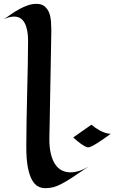

<svg xmlns="http://www.w3.org/2000/svg" viewBox="-50 -964 674 1007"><path d="M413.1 -89.8Q364.3 -56.2 331.1 -34.4Q297.9 -12.7 273.2 0.2Q248.5 13.2 228.8 18.1Q209 22.9 187 22.9Q168 22.9 150.1 13.9Q132.3 4.9 118.4 -19.3Q104.5 -43.5 96.2 -85.7Q87.9 -127.9 87.9 -194.8Q87.9 -260.7 89.4 -333Q90.8 -405.3 92.5 -478Q94.2 -550.8 95.7 -620.6Q97.2 -690.4 97.2 -751Q97.2 -810.5 79.1 -843.8Q61 -877 23.9 -877Q12.7 -877 -1 -873.8Q-14.6 -870.6 -29.8 -862.8Q-10.7 -876.5 10.3 -890.9Q31.2 -905.3 53 -917Q74.7 -928.7 96.9 -936.3Q119.1 -943.8 141.1 -943.8Q168.9 -943.8 184.8 -929.9Q200.7 -916 208.3 -895.5Q215.8 -875 217.5 -850.8Q219.2 -826.7 219.2 -806.2Q218.8 -774.9 218 -731Q217.3 -687 216.3 -636.5Q215.3 -585.9 214.4 -531.7Q213.4 -477.5 212.4 -425.5Q211.4 -373.5 210.7 -326.7Q210 -279.8 209 -244.1Q208 -196.3 215.8 -161.4Q223.6 -126.5 238.3 -104Q252.9 -81.5 273.4 -70.8Q293.9 -60.1 318.8 -60.1Q363.8 -60.1 413.1 -89.8ZM530.8 -262.2Q511.7 -248.5 493.7 -235.8Q475.6 -223.1 459.7 -213.1Q443.8 -203.1 431.4 -197Q418.9 -190.9 411.6 -190.9Q405.3 -191.9 394.5 -197.3Q385.3 -202.1 370.6 -212.6Q356 -223.1 334 -243.2L429.7 -310.1Q452.6 -290.5 471.2 -280.8Q489.7 -271 502.9 -267.1Q518.6 -262.2 530.8 -262.2Z"/></svg>

Font: Eagle Lake
Style: Regular
Weight: 400
Designer: Astigmatic (AOETI)
Foundry: Astigmatic (AOETI)
Version: Version 1.000